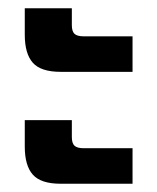

<svg xmlns="http://www.w3.org/2000/svg" viewBox="-20 -493 381 465"><path d="M40 -409V-473H154V-432Q154 -417 160.5 -411Q167 -405 183 -405H301V-319H127Q79 -319 59.5 -341Q40 -363 40 -409ZM40 -138V-202H154V-161Q154 -146 160.5 -140Q167 -134 183 -134H301V-48H127Q79 -48 59.5 -70Q40 -92 40 -138Z"/></svg>

Font: Prompt Medium
Style: Regular
Weight: 500
Designer: Katatrad Team
Foundry: CadsonDemak
Version: Version 1.000